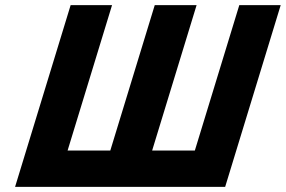

<svg xmlns="http://www.w3.org/2000/svg" viewBox="-20 -723 1103 741"><path d="M405.7 -142.1H240.9L412.4 -703.1H252.6L38.2 -1.9H198H362.8H364.5H522.6H524.3H689.2H849L1063.3 -703.1H903.5L732 -142.1H567.2L738.7 -703.1H737H578.9H577.2Z"/></svg>

Font: Hussar
Style: BdSuprConOblThree
Weight: 700
Foundry: Cannot Into Space Fonts
Version: Version 2.00